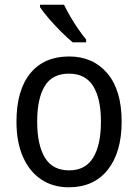

<svg xmlns="http://www.w3.org/2000/svg" viewBox="-20 -786 586 816"><path d="M497 -269Q497 -139 438 -64.5Q379 10 272 10Q205 10 155 -23.5Q105 -57 77.5 -119.5Q50 -182 50 -269Q50 -402 108.5 -474Q167 -546 274 -546Q375 -546 436 -474.5Q497 -403 497 -269ZM138 -269Q138 -171 170.5 -116.5Q203 -62 274 -62Q343 -62 376 -116Q409 -170 409 -269Q409 -367 376 -420Q343 -473 273 -473Q202 -473 170 -420Q138 -367 138 -269ZM252 -766Q263 -743 279 -715.5Q295 -688 313 -662Q331 -636 346 -618V-606H289Q267 -624 239 -652Q211 -680 186.5 -708.5Q162 -737 150 -756V-766Z"/></svg>

Font: Noto Sans Tamil SemiCondensed
Style: Regular
Weight: 400
Width: 4
Designer: Jelle Bosma - Monotype Design Team
Foundry: Monotype Imaging Inc.
Version: Version 2.004; ttfautohint (v1.8.4.7-5d5b)